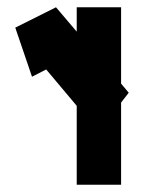

<svg xmlns="http://www.w3.org/2000/svg" viewBox="-20 -752 397 528"><path d="M134 -732 191 -665V-732H313V-522L334 -497L313 -470V-244H191V-461L107 -561L68 -541L22 -676Z"/></svg>

Font: PatchSerif
Style: Regular
Weight: 400
Version: Version 1.1